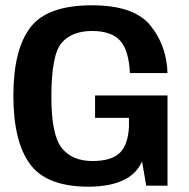

<svg xmlns="http://www.w3.org/2000/svg" viewBox="-20 -701 715 725"><path d="M315 4Q475 3 516.5 -91.5L532 0H612.5V-340.5H339V-256H467V-221.5Q463 -152 431 -122.5Q399 -93 328.5 -93Q252.5 -93 213.2 -142.2Q174 -191.5 174 -335Q174 -495.5 213.2 -539.8Q252.5 -584 327.5 -584Q400 -584 433.2 -548Q466.5 -512 470.5 -425H612.5Q609.5 -529 547.8 -605Q486 -681 327 -681Q158.5 -681 94.5 -597.2Q30.5 -513.5 30.5 -339.5Q30.5 -167.5 93 -81.8Q155.5 4 315 4Z"/></svg>

Font: Anybody Thin SemiBold
Style: Regular
Weight: 600
Version: Version 1.113;gftools[0.9.25]